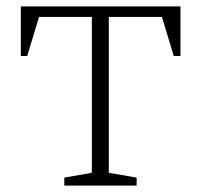

<svg xmlns="http://www.w3.org/2000/svg" viewBox="-20 -580 629 600"><path d="M181 0V-25L267 -40V-527H102L65 -405H45V-560H544V-405H523L486 -527H320V-40L407 -25V0Z"/></svg>

Font: Spectral SC ExtraLight
Style: Regular
Weight: 275
Designer: Jean-Baptiste Levee
Foundry: Production Type
Version: Version 2.001